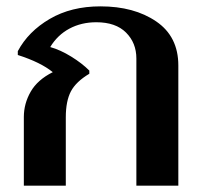

<svg xmlns="http://www.w3.org/2000/svg" viewBox="-20 -584 639 604"><path d="M55 -216Q55 -258 76.5 -295.5Q98 -333 146 -357Q108 -388 36 -411V-423Q69 -485 136.5 -524.5Q204 -564 296 -564Q402 -564 471.5 -516.5Q541 -469 541 -378V0H409V-400Q409 -449 376.5 -481.5Q344 -514 283 -514Q236 -514 198.5 -494Q161 -474 138 -436Q170 -427 204 -406Q238 -385 261 -362V-352Q219 -327 203 -296.5Q187 -266 187 -215V0H55Z"/></svg>

Font: Trirong SemiBold
Style: Regular
Weight: 600
Designer: Katatrad Team
Foundry: CadsonDemak
Version: Version 1.000